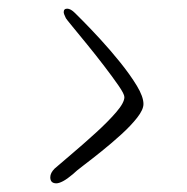

<svg xmlns="http://www.w3.org/2000/svg" viewBox="-20 -453 432 443"><path d="M110 -30Q96 -30 96 -44Q96 -54 106 -64Q121 -77 147.5 -99.5Q174 -122 201.5 -147Q229 -172 248 -194Q267 -216 267 -229Q267 -236 253.5 -255.5Q240 -275 220.5 -300.5Q201 -326 181 -350.5Q161 -375 147 -392Q133 -409 132 -411Q127 -421 127 -425Q127 -433 135 -433Q143 -433 153 -423Q154 -422 170.5 -405.5Q187 -389 210.5 -363.5Q234 -338 257 -309.5Q280 -281 295.5 -255.5Q311 -230 311 -213Q311 -200 296.5 -181.5Q282 -163 260 -143Q238 -123 215 -104.5Q192 -86 173.5 -72Q155 -58 148 -51Q135 -40 125.5 -35Q116 -30 110 -30Z"/></svg>

Font: Licorice
Style: Regular
Weight: 400
Designer: Robert E. Leuschke
Foundry: Robert E. Leuschke
Version: Version 1.010; ttfautohint (v1.8.3)